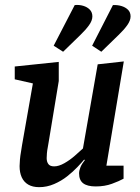

<svg xmlns="http://www.w3.org/2000/svg" viewBox="-20 -765 579 794"><path d="M142 9Q115 9 97 -1.5Q79 -12 70 -31.5Q61 -51 61 -78Q61 -89 62.5 -105.5Q64 -122 67 -138.5Q70 -155 71 -164L116 -420L41 -437V-490L223 -509V-430L181 -176Q180 -168 177.5 -155.5Q175 -143 174 -131Q173 -119 173 -111Q173 -96 180 -86.5Q187 -77 204 -77Q223 -77 246 -90Q269 -103 289.5 -121Q310 -139 323 -151L384 -499L492 -511L420 -80H491V-26Q473 -16 443 -5Q413 6 376 6Q341 6 324 -7Q307 -20 307 -48Q307 -59 312.5 -73Q318 -87 331 -103L328 -105Q318 -93 300 -74Q282 -55 258 -36Q234 -17 204 -4Q174 9 142 9ZM399 -551 361 -576 447 -744Q466 -745 482.5 -740Q499 -735 509.5 -724.5Q520 -714 520 -697Q520 -680 506 -660.5Q492 -641 470 -620ZM241 -551 202 -576 289 -744Q307 -746 324 -741Q341 -736 351.5 -725Q362 -714 362 -697Q362 -680 348 -660.5Q334 -641 312 -620Z"/></svg>

Font: Faustina SemiBold
Style: Italic
Weight: 600
Italic angle: -8°
Designer: Alfonso Garcia
Foundry: http://www.omnibus-type.com
Version: Version 1.200